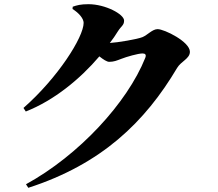

<svg xmlns="http://www.w3.org/2000/svg" viewBox="-20 -827 1040 916"><path d="M104 52 115 69C465 -44 672 -245 825 -503C844 -535 886 -547 886 -580C886 -628 764 -688 732 -688C707 -688 684 -660 660 -650C636 -640 541 -624 504 -622C518 -640 531 -659 542 -677C559 -704 572 -706 572 -729C572 -759 483 -807 402 -807C365 -807 347 -802 327 -795L326 -784C357 -765 379 -738 379 -718C379 -650 256 -456 92 -312L103 -295C238 -348 362 -450 454 -558C473 -543 490 -532 501 -532C523 -532 537 -538 558 -546C583 -556 639 -572 660 -572C673 -572 679 -566 673 -551C587 -336 356 -86 104 52Z"/></svg>

Font: Noto Serif CJK SC Black
Style: Regular
Weight: 900
Designer: Ryoko NISHIZUKA 西塚涼子 (kana & ideographs); Frank Grießhammer (Latin, Greek & Cyrillic); Wenlong ZHANG 张文龙 (bopomofo); San
Foundry: Adobe
Version: Version 2.001;hotconv 1.1.0;makeotfexe 2.6.0